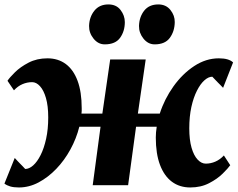

<svg xmlns="http://www.w3.org/2000/svg" viewBox="-20 -816 1048 846"><path d="M63.5 10Q40.5 10 25.2 5.5Q10 1 -0.5 -7L45 -120Q50.5 -114 56.2 -107.8Q62 -101.5 68 -95.5Q74 -89.5 79.8 -83.5Q85.5 -77.5 91 -71.5Q108.5 -71.5 126.2 -87.2Q144 -103 159 -132.8Q174 -162.5 183.2 -204.5Q192.5 -246.5 192.5 -298.5Q192.5 -349.5 182.5 -384Q172.5 -418.5 156.2 -436.2Q140 -454 121.5 -454Q99.5 -454 79 -445.2Q58.5 -436.5 41.5 -418L13 -460Q22 -474 45.8 -497.5Q69.5 -521 106 -540Q142.5 -559 189 -559Q236 -559 269.8 -534Q303.5 -509 321.8 -460Q340 -411 340 -339.5Q340 -333.5 340 -327.5Q340 -321.5 339 -315.5H431L465.5 -554H622L587.5 -315.5H684Q704.5 -379.5 744.2 -435.2Q784 -491 835.8 -525Q887.5 -559 944 -559Q966.5 -559 982 -554.5Q997.5 -550 1007 -541L963 -429Q957 -435.5 951 -441.5Q945 -447.5 939 -453.5Q933 -459.5 927.2 -465.8Q921.5 -472 915.5 -478Q898.5 -478 880.8 -462.2Q863 -446.5 847.8 -416.5Q832.5 -386.5 823.2 -344.5Q814 -302.5 814 -250.5Q814 -200 824 -165.2Q834 -130.5 850.8 -112.8Q867.5 -95 886.5 -95Q908.5 -95 928.8 -103.8Q949 -112.5 966.5 -131L994.5 -88Q985 -74.5 961.2 -51Q937.5 -27.5 901.2 -8.8Q865 10 818.5 10Q771.5 10 737.5 -15.2Q703.5 -40.5 685 -89.5Q666.5 -138.5 666.5 -210Q666.5 -221.5 667.5 -233.2Q668.5 -245 670.5 -257.5H579.5L544.5 0H388.5L423 -257.5H329.5Q316.5 -205.5 290.2 -157.5Q264 -109.5 228 -72Q192 -34.5 150 -12.2Q108 10 63.5 10ZM441.5 -620.5Q412.5 -620.5 392.2 -645.8Q372 -671 372.5 -701.5Q373.5 -741 395.8 -768.8Q418 -796.5 457.5 -796.5Q492.5 -796.5 511.2 -772Q530 -747.5 530 -718.5Q530 -678.5 509.2 -649.5Q488.5 -620.5 441.5 -620.5ZM661.5 -620.5Q632.5 -620.5 612.2 -645.8Q592 -671 592.5 -701.5Q593.5 -741 615.2 -768.8Q637 -796.5 677.5 -796.5Q711.5 -796.5 731 -772Q750.5 -747.5 750 -718.5Q749.5 -678.5 728.5 -649.5Q707.5 -620.5 661.5 -620.5Z"/></svg>

Font: Merriweather 20pt Black
Style: Italic
Weight: 900
Italic angle: -7.8°
Version: Version 2.101